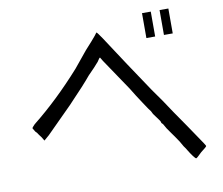

<svg xmlns="http://www.w3.org/2000/svg" viewBox="-85 -885 1170 1009"><g transform="rotate(-10 500.0 -380.5)"><path d="M480.5 -722.7Q484.4 -722.7 507.8 -687.5Q609.4 -531.2 714.8 -375L761.7 -308.6L808.6 -238.3Q871.1 -148.4 910.2 -89.8Q945.3 -39.1 945.3 -35.2Q945.3 -31.2 914.1 -7.8Q886.7 19.5 882.8 19.5Q878.9 19.5 867.2 3.9Q855.5 -11.7 843.8 -31.2Q839.8 -39.1 828.1 -54.7L812.5 -82Q789.1 -117.2 777.3 -132.8Q753.9 -164.1 742.2 -187.5L734.4 -195.3Q734.4 -199.2 730.5 -207Q718.8 -222.7 699.2 -250L691.4 -265.6L679.7 -281.2Q664.1 -304.7 656.2 -316.4Q625 -363.3 601.6 -402.3Q531.2 -507.8 488.3 -570.3Q476.6 -589.8 476.6 -589.8Q472.7 -589.8 460.9 -570.3Q441.4 -546.9 402.3 -507.8Q367.2 -464.8 277.3 -371.1Q187.5 -281.2 140.6 -234.4L113.3 -210.9L101.6 -230.5Q97.7 -234.4 89.8 -246.1L82 -257.8L74.2 -265.6Q62.5 -285.2 62.5 -285.2Q62.5 -289.1 78.1 -304.7Q210.9 -410.2 339.8 -554.7Q371.1 -593.8 410.2 -640.6Q453.1 -687.5 468.8 -707Q480.5 -722.7 480.5 -722.7ZM828.1 -781.2H875V-648.4H828.1ZM734.4 -781.2H781.2V-648.4H734.4Z"/></g></svg>

Font: 和音 by 宁静之雨，公众号njzyshare
Style: Regular
Weight: 400
Designer: Steve Matteson
Foundry: Ascender Corporation
Version: Version 6.00;June 8, 2018;FontCreator 11.0.0.2388 32-bit